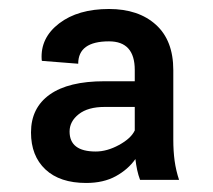

<svg xmlns="http://www.w3.org/2000/svg" viewBox="-20 -741 469 423"><path d="M169.9 -337.9Q111.8 -337.9 80.1 -367.7Q48.3 -397.5 48.3 -449.2Q48.3 -503.4 89.6 -532.7Q130.9 -562 210 -562H276.9V-586.9Q276.9 -649.9 220.2 -649.9Q152.3 -649.9 152.3 -600.6L72.3 -606.9L71.8 -609.9Q68.8 -657.7 110.4 -689.5Q151.9 -721.2 220.2 -721.2Q285.2 -721.2 323.5 -686.5Q361.8 -651.9 361.8 -586.4V-433.1Q361.8 -408.2 364.7 -386.7Q367.7 -365.2 374.5 -344.7H288.6Q284.7 -355 282.2 -366.5Q279.8 -377.9 278.3 -390.6Q262.2 -367.7 235.1 -352.8Q208 -337.9 169.9 -337.9ZM190.9 -407.2Q215.8 -407.2 242.2 -421.6Q268.6 -436 276.9 -453.6V-505.4H210.4Q173.8 -505.4 153.6 -489.5Q133.3 -473.6 133.3 -451.2Q133.3 -407.2 190.9 -407.2Z"/></svg>

Font: Roboto Slab Medium
Style: Regular
Weight: 500
Designer: Google
Version: Version 2.001; ttfautohint (v1.8.3)